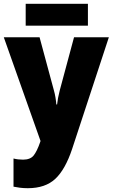

<svg xmlns="http://www.w3.org/2000/svg" viewBox="-20 -749 593 1009"><path d="M115 -729V-614H442V-729ZM193 -8 191 -2Q174 47 156.5 68.5Q139 90 101 90Q74 90 51 84V232Q66 235 84.5 237.5Q103 240 126 240Q218 240 270.5 191Q323 142 359 34L552 -553H369L294 -274Q283 -231 280 -200H276Q275 -216 271.5 -237Q268 -258 263 -275L188 -553H0Z"/></svg>

Font: Noto Sans UI SemiCondensed Black
Style: Regular
Weight: 900
Width: 4
Designer: Monotype Design Team
Foundry: Monotype Imaging Inc.
Version: 1.001